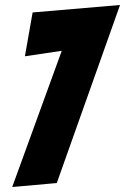

<svg xmlns="http://www.w3.org/2000/svg" viewBox="-20 -760 502 771"><path d="M29 -9 228 -556 80 -534 111 -710 462 -740 208 -25Z"/></svg>

Font: Bangers
Style: Regular
Weight: 400
Designer: vernon adams
Foundry: Vernon Adams
Version: Version 2.000